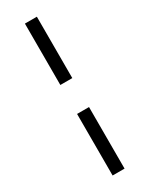

<svg xmlns="http://www.w3.org/2000/svg" viewBox="-233 -850 773 992"><g transform="rotate(-30 153.0 -354.0)"><path d="M188.5 -267.6V99.6H117.2V-267.6ZM188.5 -440.4H117.2V-806.6H188.5Z"/></g></svg>

Font: Pretendard JP Variable
Style: Regular
Weight: 400
Designer: Base glyphs from Inter by Rasmus Andersson; Hangul glyphs from Noto Sans CJK(Source Han Sans) by Jang Soo-young and Kang
Foundry: Kil Hyung-jin
Version: Version 1.307;Glyphs 3.2 (3192)